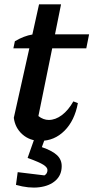

<svg xmlns="http://www.w3.org/2000/svg" viewBox="-20 -642 433 890"><path d="M167 11Q118 11 84 -19Q50 -49 44 -96L116 -418H42L49 -451Q92 -476 130 -482L161 -622H263L235 -483H393L380 -418H222L158 -104Q181 -86 206 -86Q237 -86 267 -108.5Q297 -131 320 -172L341 -164Q326 -83 279 -36Q232 11 167 11ZM145 -15H194L174 40Q223 57 244.5 77.5Q266 98 266 128Q266 169 238 194.5Q210 220 162 226Q114 232 54 215L62 156L186 171Q200 163 200 146Q200 134 181.5 122Q163 110 108 90Z"/></svg>

Font: Piazzolla SemiBold
Style: Italic
Weight: 600
Italic angle: -11.3°
Designer: Juan Pablo del Peral
Foundry: Huerta Tipografica
Version: Version 1.330